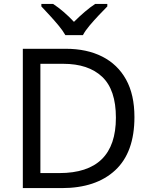

<svg xmlns="http://www.w3.org/2000/svg" viewBox="-20 -964 770 984"><path d="M669 -364Q669 -183 570.5 -91.5Q472 0 296 0H97V-714H317Q425 -714 504 -674Q583 -634 626 -556.5Q669 -479 669 -364ZM574 -361Q574 -504 503.5 -570.5Q433 -637 304 -637H187V-77H284Q574 -77 574 -361ZM315 -784Q302 -807 280 -833.5Q258 -860 234 -886Q210 -912 192 -931V-944H252Q278 -927 306 -903Q334 -879 359 -852Q386 -879 414 -903Q442 -927 468 -944H530V-931Q511 -912 486.5 -886Q462 -860 439.5 -833.5Q417 -807 405 -784Z"/></svg>

Font: Noto Sans Multani
Style: Regular
Weight: 400
Designer: Monotype Design Team
Foundry: Monotype Imaging Inc.
Version: Version 2.002; ttfautohint (v1.8.4.7-5d5b)